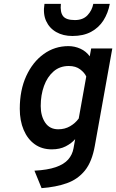

<svg xmlns="http://www.w3.org/2000/svg" viewBox="-20 -762 602 995"><path d="M195.5 213 158.5 122.5Q226.5 119 269 104.2Q311.5 89.5 333.2 64.8Q355 40 361 6.5L369.5 -41Q351 -19.5 320.8 -3.8Q290.5 12 248.5 12Q197 12 160 -14.5Q123 -41 102.8 -88.5Q82.5 -136 82.5 -198Q82.5 -295 116 -368Q149.5 -441 206.5 -482Q263.5 -523 334.5 -523Q367 -523 396.8 -509.5Q426.5 -496 445 -470L452.5 -511H562L471.5 -7Q457 76 420 121.8Q383 167.5 326.2 187.5Q269.5 207.5 195.5 213ZM282 -92Q316 -92 343.2 -107.8Q370.5 -123.5 388 -148L427 -365.5Q418.5 -385 395.5 -402.5Q372.5 -420 336.5 -420Q290 -420 257.5 -391.8Q225 -363.5 208 -316.5Q191 -269.5 191 -212.5Q191 -161 214.2 -126.5Q237.5 -92 282 -92ZM355.5 -575.5Q307 -575.5 271.5 -595.8Q236 -616 219 -653.2Q202 -690.5 210.5 -742H295.5Q291 -699 306.8 -678.5Q322.5 -658 368 -658Q410 -658 433.5 -683Q457 -708 463.5 -742H549Q540 -694 516 -656.2Q492 -618.5 452 -597Q412 -575.5 355.5 -575.5Z"/></svg>

Font: Overpass SemiBold
Style: Italic
Weight: 600
Italic angle: -10°
Designer: Delve Withrington, Dave Bailey, Thomas Jockin
Foundry: Delve Fonts LLC
Version: Version 4.000